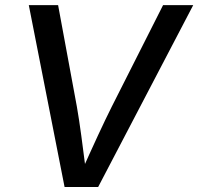

<svg xmlns="http://www.w3.org/2000/svg" viewBox="-20 -748 793 768"><path d="M238.3 0 95.2 -727.5H212.4L287.6 -320.8Q296.4 -270.5 305.2 -205.1Q314 -139.6 325.7 -48.3H300.3Q340.8 -139.2 371.8 -206.1Q402.8 -272.9 426.8 -320.8L632.3 -727.5H752.9L372.6 0Z"/></svg>

Font: Inter 20pt Medium
Style: Italic
Weight: 500
Italic angle: -9.3988°
Version: Version 4.001;git-66647c0bb